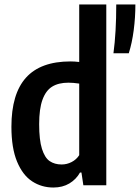

<svg xmlns="http://www.w3.org/2000/svg" viewBox="-20 -828 625 858"><path d="M31 -261.5Q31 -408.5 96.2 -481Q161.5 -553.5 295 -553.5Q313 -553.5 334 -551V-808H455V0H352.5L344 -57H337.5Q320.5 -26.5 290 -8.2Q259.5 10 218.5 10Q166 10 123.8 -17.5Q81.5 -45 56.2 -105.8Q31 -166.5 31 -261.5ZM334 -134.5V-454.5Q307 -458.5 285.5 -458.5Q241.5 -458.5 213 -440.8Q184.5 -423 169.8 -382.2Q155 -341.5 155 -273Q155 -202.5 167.5 -162.8Q180 -123 202 -108Q224 -93 255.5 -93Q279 -93 300.2 -104Q321.5 -115 334 -134.5ZM499.5 -808H585Q585 -750 577.5 -692.8Q570 -635.5 555.5 -590H487Q499.5 -682.5 499.5 -808Z"/></svg>

Font: Encode Sans Condensed SemiBold
Style: Regular
Weight: 600
Width: 3
Designer: Multiple Designers
Foundry: Impallari Type
Version: Version 2.000